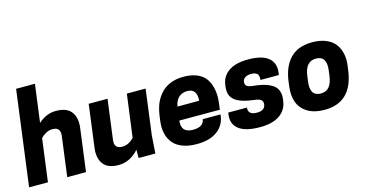

<svg xmlns="http://www.w3.org/2000/svg" viewBox="-82 -1173 2962 1558"><g transform="rotate(-15 1399.0 -393.5)"><path d="M4.9 0 109.9 -799.8H268.1L226.1 -481.9Q292 -543 375 -543Q465.8 -543 503.4 -492.7Q541 -442.4 529.8 -357.9L482.9 0H325.2L369.1 -335Q378.4 -407.2 310.1 -407.2Q279.3 -407.2 252.4 -392.1Q225.6 -377 210 -357.9L163.1 0Z M647.5 -529.8H805.7L761.7 -194.8Q752.4 -123 820.8 -123Q851.6 -123 878.4 -137.9Q905.3 -152.8 920.4 -171.9L967.8 -529.8H1125.5L1075.7 -148.9L1065.4 0H924.8V-69.8Q893.1 -32.2 849.4 -9.5Q805.7 13.2 755.4 13.2Q664.6 13.2 627 -37.1Q589.4 -87.4 600.6 -171.9Z M1663.1 -208H1322.3Q1310.1 -106.9 1411.1 -106.9Q1500 -106.9 1509.3 -169.9H1658.2L1656.2 -154.8Q1646 -79.6 1583.3 -33.2Q1520.5 13.2 1411.1 13.2Q1342.3 13.2 1292 -6.3Q1241.7 -25.9 1213.6 -60.8Q1185.5 -95.7 1175 -142.6Q1164.6 -189.5 1172.4 -246.1L1177.2 -284.2Q1183.1 -329.6 1196.3 -368.2Q1209.5 -406.7 1231.9 -439.2Q1254.4 -471.7 1284.4 -494.6Q1314.5 -517.6 1355.7 -530.3Q1397 -543 1446.3 -543Q1514.2 -543 1562.3 -521.5Q1610.4 -500 1635 -461.9Q1659.7 -423.8 1668.9 -370.8Q1678.2 -317.9 1668.9 -254.9ZM1446.3 -422.9Q1402.8 -422.9 1374.5 -397.5Q1346.2 -372.1 1337.4 -321.8H1520Q1527.3 -422.9 1446.3 -422.9Z M1981.9 -324.2Q2021.5 -319.8 2051.5 -312.7Q2081.5 -305.7 2108.9 -293Q2136.2 -280.3 2152.8 -262.7Q2169.4 -245.1 2177 -218.3Q2184.6 -191.4 2179.7 -157.2L2177.7 -142.1Q2167.5 -68.8 2107.7 -27.8Q2047.9 13.2 1943.8 13.2Q1821.3 13.2 1765.6 -30Q1710 -73.2 1720.7 -152.8L1722.7 -168H1879.9Q1875.5 -139.2 1892.6 -123Q1909.7 -106.9 1948.7 -106.9Q1986.8 -106.9 2004.4 -122.6Q2022 -138.2 2022 -165Q2022 -186.5 2005.9 -197.5Q1989.7 -208.5 1949.7 -212.9Q1841.3 -225.6 1793.5 -263.7Q1745.6 -301.8 1755.9 -377L1757.8 -392.1Q1764.6 -443.4 1797.1 -478Q1829.6 -512.7 1877.4 -527.8Q1925.3 -543 1986.8 -543Q2106.4 -543 2159.4 -498.5Q2212.4 -454.1 2200.7 -371.1L2198.7 -356H2043.9Q2048.3 -389.2 2034.4 -406Q2020.5 -422.9 1981.9 -422.9Q1948.7 -422.9 1929.2 -408.2Q1909.7 -393.6 1909.7 -368.2Q1909.7 -348.1 1925.8 -337.9Q1941.9 -327.6 1981.9 -324.2Z M2489.7 -123Q2534.2 -123 2559.8 -152.8Q2585.4 -182.6 2593.8 -246.1L2598.6 -284.2Q2615.7 -407.2 2522.5 -407.2Q2478 -407.2 2452.4 -377.4Q2426.8 -347.7 2418.5 -284.2L2413.6 -246.1Q2396.5 -123 2489.7 -123ZM2484.9 13.2Q2399.9 13.2 2344 -20.8Q2288.1 -54.7 2266.8 -112.3Q2245.6 -169.9 2255.9 -246.1L2260.7 -284.2Q2276.4 -406.7 2341.6 -474.9Q2406.7 -543 2527.8 -543Q2591.8 -543 2639.9 -523.7Q2688 -504.4 2715.6 -469.7Q2743.2 -435.1 2753.9 -387.9Q2764.6 -340.8 2756.8 -284.2L2751.5 -246.1Q2716.3 13.2 2484.9 13.2Z"/></g></svg>

Font: Cooper Hewitt
Style: Bold Italic
Weight: 712
Designer: Village Type and Design LLC
Foundry: Cooper Hewitt Smithsonian Design Museum
Version: 1.000